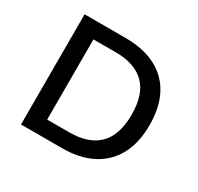

<svg xmlns="http://www.w3.org/2000/svg" viewBox="-150 -885 1098 1064"><g transform="rotate(30 399.0 -352.5)"><path d="M103 0V-705H365Q479 -705 559 -664Q639 -623 680.5 -544.5Q722 -466 722 -353Q722 -240 680 -161.5Q638 -83 558 -41.5Q478 0 365 0ZM215 -96H358Q480 -96 543.5 -159.5Q607 -223 607 -353Q607 -483 543.5 -546Q480 -609 358 -609H215Z"/></g></svg>

Font: Nunito Sans 7pt SemiBold
Style: Regular
Weight: 600
Designer: Vernon Adams
Foundry: Vernon Adams
Version: Version 3.101;gftools[0.9.27]